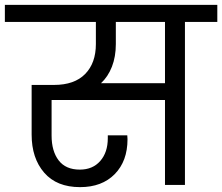

<svg xmlns="http://www.w3.org/2000/svg" viewBox="-47 -760 913 789"><path d="M846 -670H713V0H631V-349H165V-203Q165 -139 194 -101Q223 -63 281 -63Q334 -63 365 -98.5Q396 -134 396 -192V-204H476Q477 -197 477 -188Q477 -98 424.5 -44.5Q372 9 282 9Q186 9 134.5 -50.5Q83 -110 83 -207V-411H175Q259 -411 303 -456Q347 -501 347 -579V-670H-27V-740H846ZM631 -670H429V-579Q429 -527 413 -486Q397 -445 368 -418H631Z"/></svg>

Font: MSTAGE
Style: Regular
Weight: 400
Designer: Ninad Kale (Devanagari), Jonny Pinhorn (Latin)
Foundry: Indian Type Foundry
Version: 4.004